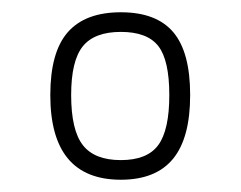

<svg xmlns="http://www.w3.org/2000/svg" viewBox="-20 -679 393 313"><path d="M62 -524Q62 -594 90.5 -626.5Q119 -659 177 -659Q235 -659 262.5 -626.5Q290 -594 290 -524Q290 -454 262 -420Q234 -386 177 -386Q62 -386 62 -524ZM256 -524Q256 -581 238 -604Q220 -627 177 -627Q134 -627 115 -603.5Q96 -580 96 -524Q96 -467 115 -442.5Q134 -418 177 -418Q220 -418 238 -442.5Q256 -467 256 -524Z"/></svg>

Font: Cairo ExtraLight
Style: Regular
Weight: 275
Designer: Mohamed Gaber, Accademia di Belle Arti di Urbino and others
Foundry: Kief Type Foundry, Accademia di Belle Arti di Urbino and others
Version: Version 3.011